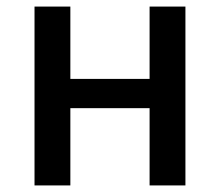

<svg xmlns="http://www.w3.org/2000/svg" viewBox="-20 -564 668 584"><path d="M85 0V-544H194V-324H435V-544H544V0H435V-235H194V0Z"/></svg>

Font: IBM Plex Sans JP Medm
Style: Regular
Weight: 500
Designer: Mike Abbink; Paul van der Laan; Pieter van Rosmalen; Wujin Sim; Yejin Wi; Jinhee Kim; Boomi Park; Yona Kim; Kichan Ma
Foundry: Sandoll Inc.
Version: Version 1.002